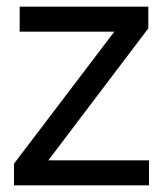

<svg xmlns="http://www.w3.org/2000/svg" viewBox="-20 -556 489 576"><path d="M22 0H427V-75H125L425 -471V-536H39V-461H323L22 -65Z"/></svg>

Font: Mluvka
Style: Regular
Weight: 400
Designer: Modified by Jiří Krblich, Original typeface by Gumpita Rahayu
Foundry: Gumpita Rahayu & Jiří Krblich
Version: Version 2.000;Glyphs 3.1.1 (3134)